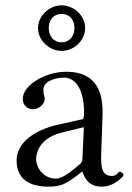

<svg xmlns="http://www.w3.org/2000/svg" viewBox="-20 -687 494 717"><path d="M210 -635C240 -635 258 -613 258 -582C258 -554 241 -529 210 -529C179 -529 162 -554 162 -582C162 -612 179 -635 210 -635ZM122 -582C122 -536 164 -497 210 -497C258 -497 298 -537 298 -582C298 -629 256 -667 210 -667C164 -667 122 -628 122 -582ZM293 -212 288 -95C287.5 -83.1 283 -77 275 -71C250 -51 216 -20 189 -20C141 -20 115 -62 115 -92C115 -129.5 139.8 -174.6 211 -192ZM288 -46C294 -26 309 10 360 10C407 10 441 -28 441 -33C441 -40 431 -46 427 -46C421 -46 418 -30 398 -30C361 -30 356.1 -60 358 -115L363 -257C367.7 -390.8 297 -419 227 -419C149 -419 65 -369 65 -318C65 -295 81 -279 103 -279C131 -279 147 -304 147 -316C147 -323 146 -329 144 -333C143 -336 142 -342 142 -352C142 -382 183 -397 219 -397C251 -397 294 -371 294 -263C294 -256 292 -243 289 -242L199 -222C106.4 -201.4 42 -153 42 -88C42 -15 94 10 161 10C205 10 225 1 267 -31L286 -46Z"/></svg>

Font: Libertinus Serif Display
Style: Regular
Weight: 400
Designer: Philipp H. Poll
Foundry: Khaled Hosny
Version: Version 6.1